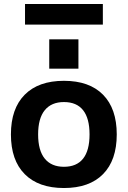

<svg xmlns="http://www.w3.org/2000/svg" viewBox="-20 -937 643 967"><path d="M302 10Q174 10 104.5 -60Q35 -130 35 -260Q35 -390 104.5 -460Q174 -530 302 -530Q430 -530 499 -460Q568 -390 568 -260Q568 -130 499 -60Q430 10 302 10ZM302 -97Q366 -97 398.5 -138Q431 -179 431 -260Q431 -341 398.5 -382Q366 -423 302 -423Q239 -423 205.5 -382Q172 -341 172 -260Q172 -179 205.5 -138Q239 -97 302 -97ZM228 -591V-739H375V-591ZM106 -813V-917H498V-813Z"/></svg>

Font: M PLUS 1
Style: Bold
Weight: 700
Designer: Coji Morishita
Foundry: UNDERFOREST DESIGN
Version: Version 1.001